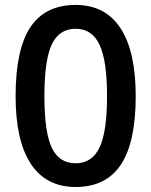

<svg xmlns="http://www.w3.org/2000/svg" viewBox="-20 -745 611 775"><path d="M527.8 -356.9Q527.8 -170.9 468 -80.6Q408.2 9.8 285.2 9.8Q166 9.8 104.5 -83.5Q43 -176.8 43 -356.9Q43 -545.9 102.8 -635.5Q162.6 -725.1 285.2 -725.1Q404.8 -725.1 466.3 -631.3Q527.8 -537.6 527.8 -356.9ZM159.2 -356.9Q159.2 -210.9 189.2 -148.4Q219.2 -85.9 285.2 -85.9Q351.1 -85.9 381.6 -149.4Q412.1 -212.9 412.1 -356.9Q412.1 -500.5 381.6 -564.7Q351.1 -628.9 285.2 -628.9Q219.2 -628.9 189.2 -565.9Q159.2 -502.9 159.2 -356.9Z"/></svg>

Font: f4_21440          
Style: Regular
Weight: 600
Foundry: Ascender Corporation
Version: Version 1.10